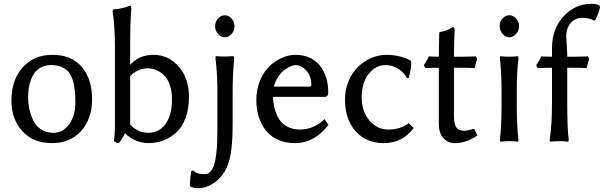

<svg xmlns="http://www.w3.org/2000/svg" viewBox="-20 -735 3173 1009"><path d="M40 -205.1Q40 -314.5 98.9 -380.6Q157.7 -446.8 255.9 -446.8Q355 -446.8 409.4 -383.8Q463.9 -320.8 463.9 -213.9Q463.9 -111.3 406.7 -47.1Q349.6 17.1 252 17.1Q154.8 17.1 97.4 -46.1Q40 -109.4 40 -205.1ZM249 -393.1Q221.7 -393.1 200.4 -383.3Q179.2 -373.5 165.8 -357.4Q152.3 -341.3 143.6 -318.6Q134.8 -295.9 131.3 -272.5Q127.9 -249 127.9 -222.2Q127.9 -191.4 134.3 -161.6Q140.6 -131.8 154.5 -102.5Q168.5 -73.2 196 -55.2Q223.6 -37.1 261.2 -37.1Q311 -37.1 343.5 -82.3Q376 -127.4 376 -195.8Q376 -233.4 373 -261.5Q370.1 -289.6 361.8 -315.4Q353.5 -341.3 339.6 -357.7Q325.7 -374 303 -383.5Q280.3 -393.1 249 -393.1Z M759.8 -37.1Q816.9 -37.1 850.3 -84Q883.8 -130.9 883.8 -210.9Q883.8 -255.4 872.3 -288.6Q860.8 -321.8 841.6 -340.1Q822.3 -358.4 800.3 -367.2Q778.3 -376 753.9 -376Q731 -376 705.6 -364.5Q680.2 -353 664.1 -335V-81.1Q677.7 -63.5 703.6 -50.3Q729.5 -37.1 759.8 -37.1ZM759.8 17.1Q726.1 17.1 692.9 2.9Q659.7 -11.2 637.7 -34.2V-36.1Q618.7 1.5 604 17.1Q589.4 17.1 578.1 5.9Q584 -26.4 584 -73.2V-481.9Q584 -605 571.8 -673.8L573.7 -685.1Q622.1 -688.5 663.1 -705.1Q669.9 -705.1 669.9 -687Q664.1 -613.8 664.1 -500V-394Q710 -446.8 787.1 -446.8Q865.2 -446.8 919.2 -385Q973.1 -323.2 973.1 -226.1Q973.1 -163.6 955.3 -115.5Q937.5 -67.4 907 -39.3Q876.5 -11.2 839.4 2.9Q802.2 17.1 759.8 17.1Z M1126 -556.6Q1110.4 -574.2 1110.4 -597.2Q1110.4 -620.1 1126 -637.5Q1141.6 -654.8 1161.6 -654.8Q1181.6 -654.8 1197 -637.5Q1212.4 -620.1 1212.4 -597.2Q1212.4 -574.2 1197 -556.6Q1181.6 -539.1 1161.6 -539.1Q1141.6 -539.1 1126 -556.6ZM1202.6 -251V-88.9Q1202.6 18.1 1192.1 75.9Q1181.6 133.8 1158.7 169.9Q1135.7 205.6 1099.6 229.7Q1063.5 253.9 1021.5 253.9Q993.2 253.9 978.5 244.1L977.5 234.9Q979 201.2 985.4 164.1L994.6 160.2Q1007.8 171.9 1020.3 176Q1032.7 180.2 1057.6 180.2Q1073.7 180.2 1085.7 167Q1097.7 153.8 1104.7 132.6Q1111.8 111.3 1116 78.1Q1120.1 44.9 1121.3 12Q1122.6 -21 1122.6 -64.9V-235.8Q1122.6 -354 1112.3 -429.2L1114.3 -439.9Q1133.8 -438 1157.2 -438Q1177.2 -438 1201.7 -439.9Q1207.5 -439.9 1209 -437Q1210.4 -434.1 1210.4 -421.9Q1202.6 -340.3 1202.6 -251Z M1418.9 -279.8H1602.1Q1616.2 -279.8 1616.2 -287.1Q1616.2 -335.4 1589.6 -364.3Q1563 -393.1 1532.2 -393.1Q1522.9 -393.1 1508.1 -386.7Q1493.2 -380.4 1475.8 -368.2Q1458.5 -356 1442.6 -332.5Q1426.8 -309.1 1418.9 -279.8ZM1685.1 -108.9 1706.1 -79.1Q1673.8 -34.7 1628.4 -8.8Q1583 17.1 1529.3 17.1Q1479.5 17.1 1440.4 -0.7Q1401.4 -18.6 1377 -49.6Q1352.5 -80.6 1339.8 -121.1Q1327.1 -161.6 1327.1 -209Q1327.1 -263.2 1345.7 -309.3Q1364.3 -355.5 1394 -384.8Q1423.8 -414.1 1460 -430.4Q1496.1 -446.8 1532.2 -446.8Q1570.3 -446.8 1600.6 -434.6Q1630.9 -422.4 1650.1 -402.6Q1669.4 -382.8 1682.1 -356.7Q1694.8 -330.6 1700 -304.2Q1705.1 -277.8 1705.1 -250Q1705.1 -226.1 1687 -226.1H1415Q1415.5 -199.7 1420.2 -176.3Q1424.8 -152.8 1435.3 -129.9Q1445.8 -106.9 1461.4 -90.6Q1477.1 -74.2 1501.7 -64.2Q1526.4 -54.2 1557.1 -54.2Q1594.7 -54.2 1629.4 -70.1Q1664.1 -85.9 1685.1 -108.9Z M2006.8 -393.1Q1953.6 -393.1 1917.2 -346.2Q1880.9 -299.3 1880.9 -224.1Q1880.9 -148.9 1921.6 -101.6Q1962.4 -54.2 2019 -54.2Q2085.4 -54.2 2127.9 -87.9L2153.8 -62Q2095.7 17.1 1997.1 17.1Q1903.8 17.1 1848.4 -45.9Q1793 -108.9 1793 -211.9Q1793 -264.2 1812 -309.3Q1831.1 -354.5 1861.8 -384Q1892.6 -413.6 1931.2 -430.2Q1969.7 -446.8 2008.8 -446.8Q2083 -446.8 2139.2 -416L2141.1 -407.2Q2141.1 -371.1 2127.9 -325.2L2119.1 -324.2Q2100.6 -357.4 2070.1 -375.2Q2039.6 -393.1 2006.8 -393.1Z M2286.1 -437Q2286.1 -462.9 2287.1 -500Q2288.1 -537.1 2288.1 -557.1L2290 -566.9Q2308.6 -568.8 2324.2 -574.7Q2339.8 -580.6 2349.6 -586.7Q2359.4 -592.8 2359.9 -592.8Q2369.1 -592.8 2369.1 -576.2Q2365.7 -508.3 2365.7 -437H2412.1Q2443.8 -437 2480 -439L2487.8 -424.8Q2480 -404.3 2474.1 -377Q2447.8 -378.9 2402.8 -378.9H2365.7V-126Q2365.7 -85 2377.4 -66.4Q2389.2 -47.9 2418 -47.9Q2435.1 -47.9 2471.7 -58.1L2488.8 -22.9Q2455.1 -1.5 2428 7.8Q2400.9 17.1 2370.1 17.1Q2333.5 17.1 2309.8 -9.5Q2286.1 -36.1 2286.1 -85.9V-378.9Q2242.2 -378.9 2215.8 -377L2207 -392.1Q2225.1 -418 2233.9 -439Q2246.1 -437 2286.1 -437Z M2606 -597.2Q2605.5 -620.1 2620.8 -637.5Q2636.2 -654.8 2656.7 -654.8Q2676.8 -654.8 2692.1 -637.5Q2707.5 -620.1 2707.5 -597.2Q2707.5 -574.2 2692.1 -556.6Q2676.8 -539.1 2656.7 -539.1Q2636.7 -539.1 2621.3 -556.6Q2606 -574.2 2606 -597.2ZM2615.7 -180.2V-250Q2615.7 -359.4 2606.9 -429.2L2608.9 -439.9Q2627.4 -437 2655.8 -437Q2684.1 -437 2702.6 -439.9L2704.6 -429.2Q2695.8 -356 2695.8 -250V-180.2Q2695.8 -74.2 2704.6 -1L2702.6 9.8Q2684.1 6.8 2655.8 6.8Q2627.4 6.8 2608.9 9.8L2606.9 -1Q2615.7 -70.8 2615.7 -180.2Z M2880.9 -437V-483.9Q2880.9 -582.5 2941.2 -648.7Q3001.5 -714.8 3086.9 -714.8Q3117.2 -714.8 3131.8 -705.1L3132.8 -693.8Q3126.5 -666.5 3107.9 -627.9L3099.6 -627Q3079.1 -641.1 3039.6 -641.1Q3001 -641.1 2978.3 -613Q2955.6 -585 2955.6 -544.9Q2955.6 -538.1 2958.3 -499.8Q2960.9 -461.4 2960.9 -440.9V-437H3002.9Q3032.7 -437 3068.8 -439L3076.7 -424.8Q3068.8 -404.3 3063 -377Q3036.6 -378.9 2993.7 -378.9H2960.9V-199.2Q2960.9 -58.1 2968.8 -1L2966.8 9.8Q2948.7 6.8 2918.9 6.8Q2888.7 6.8 2870.6 9.8L2868.7 -1Q2880.9 -76.2 2880.9 -200.2V-378.9Q2835 -378.9 2806.6 -377L2797.9 -392.1Q2815.9 -418 2824.7 -439Q2842.3 -437 2880.9 -437Z"/></svg>

Font: Linear Smooth Low Contrast
Style: Regular
Weight: 500
Designer: Philipp H. Poll, Flanker
Foundry: Philipp H. Poll, reworked by Flanker
Version: Version 1.010 | FøM Fix